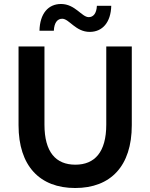

<svg xmlns="http://www.w3.org/2000/svg" viewBox="-20 -933 754 963"><path d="M357 10C535 10 641 -100 641 -305V-700H513V-308C513 -170 455 -107 358 -107C260 -107 203 -170 203 -308V-700H73V-305C73 -100 180 10 357 10ZM430 -773C494 -773 536 -821 538 -904H466C464 -864 447 -847 425 -847C390 -847 357 -913 286 -913C222 -913 180 -865 178 -779H250C252 -821 269 -839 292 -839C327 -839 359 -773 430 -773Z"/></svg>

Font: Chess Sans SemiBold
Style: Regular
Weight: 600
Designer: Wolf Bōese
Foundry: Wolf Bōese
Version: Version 7.223;Glyphs 3.3 (3306)